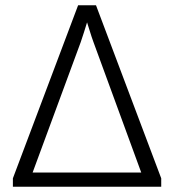

<svg xmlns="http://www.w3.org/2000/svg" viewBox="-20 -710 662 730"><path d="M593 -32 345 -690H277L29 -32V0H593ZM517 -54H104L287 -550C296 -575 303 -600 311 -625C319 -601 326 -575 335 -551Z"/></svg>

Font: SnT
Style: Regular
Weight: 300
Designer: Natanael Gama
Version: Version 1.001;PS 001.001;hotconv 1.0.70;makeotf.lib2.5.58329